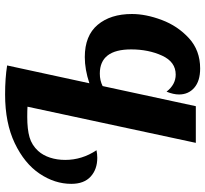

<svg xmlns="http://www.w3.org/2000/svg" viewBox="-46 -743 806 754"><g transform="rotate(-90 357.0 -366.0)"><path d="M363 -66Q363 -88 374 -115Q402 -79 441 -79Q491 -79 515.5 -132.5Q540 -186 540 -254Q540 -377 445 -377Q418 -377 396 -366L317 0H173L315 -661Q301 -662 275 -662Q226 -662 195 -653Q164 -644 141 -619Q124 -600 115 -572.5Q106 -545 106 -513Q106 -447 144 -390Q129 -387 114 -387Q69 -387 40.5 -413Q12 -439 12 -489Q12 -554 52 -613.5Q92 -673 171.5 -711Q251 -749 363 -749Q427 -749 477 -741L407 -418Q461 -436 510 -436Q594 -436 636.5 -385.5Q679 -335 679 -251Q679 -196 655.5 -133.5Q632 -71 584 -27Q536 17 465 17Q416 17 389.5 -6Q363 -29 363 -66Z"/></g></svg>

Font: Lobster
Style: Regular
Weight: 400
Designer: Impallari Type
Foundry: Impallari Type
Version: Version 2.100